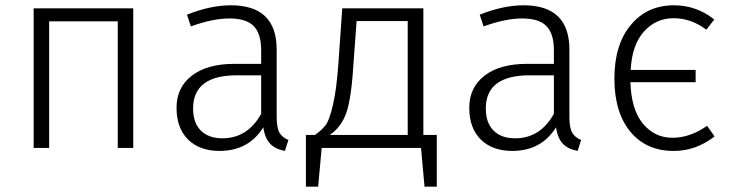

<svg xmlns="http://www.w3.org/2000/svg" viewBox="-20 -554 2733 719"><path d="M420.9 -474.1H164.1V0H106V-522.9H479V0H420.9Z M813 -36.1Q907.2 -36.1 958 -127.9V-272H867.2Q703.1 -272 703.1 -147.9Q703.1 -93.8 732.2 -64.9Q761.2 -36.1 813 -36.1ZM1016.1 -368.2V-116.2Q1016.1 -75.2 1026.6 -57.1Q1037.1 -39.1 1060.1 -29.8L1046.9 11.2Q1010.7 4.4 991.5 -15.9Q972.2 -36.1 965.8 -77.1Q911.6 10.7 802.7 11.2Q727.5 11.2 684.3 -31.5Q641.1 -74.2 641.1 -150.4Q641.1 -226.6 698.5 -270.8Q755.9 -314.9 857.9 -314.9H958V-365.2Q958 -428.2 929.9 -456.5Q901.9 -484.9 839.4 -484.9Q776.9 -484.9 694.8 -455.1L680.2 -499Q768.1 -534.2 844.7 -534.2Q1016.1 -534.2 1016.1 -368.2Z M1506.8 -475.1H1315.4L1304.7 -329.1Q1296.4 -186 1276.9 -131.3Q1257.3 -76.7 1214.8 -48.8H1506.8ZM1615.7 -48.8V145H1569.8L1556.6 0H1184.6L1171.4 145H1125.5V-48.8H1159.7Q1186.5 -67.9 1200.2 -86.4Q1213.9 -105 1227.1 -162.6Q1240.7 -220.2 1247.6 -321.8L1261.7 -522.9H1565.4V-48.8Z M1909.2 -36.1Q2003.4 -36.1 2054.2 -127.9V-272H1963.4Q1799.3 -272 1799.3 -147.9Q1799.3 -93.8 1828.4 -64.9Q1857.4 -36.1 1909.2 -36.1ZM2112.3 -368.2V-116.2Q2112.3 -75.2 2122.8 -57.1Q2133.3 -39.1 2156.2 -29.8L2143.1 11.2Q2106.9 4.4 2087.6 -15.9Q2068.4 -36.1 2062 -77.1Q2007.8 10.7 1898.9 11.2Q1823.7 11.2 1780.5 -31.5Q1737.3 -74.2 1737.3 -150.4Q1737.3 -226.6 1794.7 -270.8Q1852.1 -314.9 1954.1 -314.9H2054.2V-365.2Q2054.2 -428.2 2026.1 -456.5Q1998 -484.9 1935.5 -484.9Q1873 -484.9 1791 -455.1L1776.4 -499Q1864.3 -534.2 1940.9 -534.2Q2112.3 -534.2 2112.3 -368.2Z M2503.9 11.2Q2400.9 11.7 2340.8 -60.5Q2280.8 -132.8 2280.8 -259.8Q2280.8 -386.7 2341.8 -460Q2402.8 -534.2 2503.9 -534.2Q2587.9 -534.2 2654.8 -481L2625 -442.9Q2567.9 -485.8 2502.4 -485.8Q2436.5 -485.8 2391.6 -436Q2346.7 -386.2 2341.8 -292H2585V-246.1H2340.8Q2343.8 -144 2387.7 -90.8Q2431.6 -38.1 2498 -38.1Q2564.5 -38.1 2627.9 -83L2655.8 -43Q2585.9 11.2 2503.9 11.2Z"/></svg>

Font: FiraSans-Light
Style: Regular
Weight: 300
Designer: Carrois Corporate & Edenspiekermann AG
Foundry: Carrois Corporate GbR & Edenspiekermann AG
Version: Version 3.106;PS 003.106;hotconv 1.0.70;makeotf.lib2.5.58329